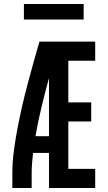

<svg xmlns="http://www.w3.org/2000/svg" viewBox="-20 -944 540 964"><path d="M42 0V-74Q42 -130 49.5 -186Q57 -242 67.5 -297.5Q78 -353 90.5 -408Q103 -463 117.5 -517.5Q132 -572 147 -626.5Q162 -681 178 -735H458V-639H323V-430H438V-334H323V-96H458V0H226V-176H146Q143 -151 141 -125Q139 -99 139 -74V0ZM158 -260H226V-552Q206 -480 188.5 -407Q171 -334 158 -260ZM100 -846V-924H400V-846Z"/></svg>

Font: Iosevka Term Curly
Style: Bold
Weight: 700
Designer: Belleve Invis
Foundry: Belleve Invis
Version: Version 32.3.0